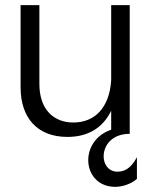

<svg xmlns="http://www.w3.org/2000/svg" viewBox="-20 -520 598 746"><path d="M265 -44C188 -44 133 -95 133 -194V-500H60V-181C60 -61 126 12 242 12C326 12 382 -27 412 -90V-16C283 28 299 206 428 206C452 206 487 197 512 175V91C487 138 460 147 436 147C358 147 359 0 484 0V-500H412V-208C405 -102 349 -44 265 -44Z"/></svg>

Font: Absans
Style: Regular
Weight: 400
Designer: Valerio Monopoli
Version: Version 1.200;Glyphs 3.2 (3217)